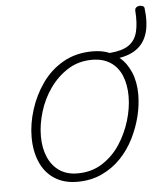

<svg xmlns="http://www.w3.org/2000/svg" viewBox="-52 -738 692 803"><g transform="rotate(-5 294.5 -336.5)"><path d="M241 19Q185 19 145.5 -6.5Q106 -32 86 -78Q66 -124 66 -183Q66 -239 84.5 -298Q103 -357 138.5 -407.5Q174 -458 227.5 -488.5Q281 -519 351 -519Q370 -519 388 -516Q406 -513 422 -506Q475 -510 502.5 -529Q530 -548 539 -584Q548 -620 544 -673Q544 -682 549.5 -686.5Q555 -691 562.5 -691.5Q570 -692 577 -689Q584 -686 584 -677Q591 -621 580 -580Q569 -539 539.5 -514.5Q510 -490 461 -482Q491 -458 508.5 -417Q526 -376 526 -323Q526 -279 514.5 -232Q503 -185 480.5 -140Q458 -95 424 -59.5Q390 -24 344 -2.5Q298 19 241 19ZM245 -16Q304 -16 349 -45Q394 -74 423.5 -119Q453 -164 469 -217Q485 -270 485 -319Q485 -368 469.5 -405.5Q454 -443 422.5 -463.5Q391 -484 346 -484Q289 -484 244.5 -456Q200 -428 168.5 -383.5Q137 -339 121 -286Q105 -233 105 -184Q105 -134 121.5 -96Q138 -58 169 -37Q200 -16 245 -16Z"/></g></svg>

Font: Playwrite IS Thin
Style: Regular
Weight: 250
Designer: Veronika Burian, José Scaglione
Foundry: TypeTogether
Version: Version 1.002